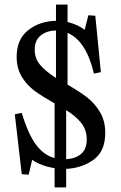

<svg xmlns="http://www.w3.org/2000/svg" viewBox="-20 -720 523 830"><path d="M216 -37V-273Q163 -303 130 -327Q97 -351 74.5 -387.5Q52 -424 52 -474Q52 -551 102.5 -590Q153 -629 222 -630V-700H272V-625Q316 -614 346 -591L362 -654L392 -652L416 -408L386 -402Q353 -543 272 -578V-354Q323 -325 356.5 -299Q390 -273 412.5 -235Q435 -197 435 -146Q435 -66 384.5 -29.5Q334 7 266 10V90H216V7Q159 -2 119 -29L104 35L74 33L44 -226L74 -232Q102 -139 136.5 -93.5Q171 -48 216 -37ZM222 -383V-588Q183 -588 156.5 -567Q130 -546 130 -505Q130 -467 154 -439Q178 -411 222 -383ZM355 -117Q355 -158 332 -187.5Q309 -217 266 -244V-32Q307 -34 331 -55Q355 -76 355 -117Z"/></svg>

Font: Minipax
Style: Regular
Weight: 400
Designer: Raphaël Ronot, Igor Stepanchenko (Cyrillic)
Foundry: steppetype
Version: Version 1.002